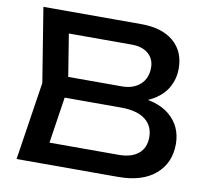

<svg xmlns="http://www.w3.org/2000/svg" viewBox="-82 -841 1011 932"><g transform="rotate(10 423.5 -375.0)"><path d="M807 -205Q807 -112 742 -56Q677 0 558 0H58L117 -385L58 -750H540Q643 -750 700 -701.5Q757 -653 757 -568Q757 -520 734.5 -478Q712 -436 663.5 -407Q615 -378 539 -372L552 -401Q680 -400 743.5 -346Q807 -292 807 -205ZM140 -106H543Q605 -106 639.5 -134.5Q674 -163 674 -216Q674 -272 633 -303Q592 -334 514 -334H189V-436H501Q556 -436 590 -466.5Q624 -497 624 -550Q624 -592 594.5 -618Q565 -644 511 -644H140L191 -713L244 -385L191 -37Z"/></g></svg>

Font: Unbounded Variable
Style: Regular
Weight: 400
Designer: Luke Prowse, Jean-Baptiste Morizot, Fátima Lázaro, Florian Runge
Foundry: NaN
Version: Version 1.600;FEAKit 1.0